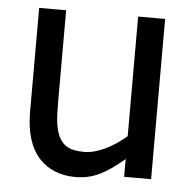

<svg xmlns="http://www.w3.org/2000/svg" viewBox="-45 -590 648 651"><g transform="rotate(5 279.0 -264.5)"><path d="M491.2 -545.4H399.4V-138.2C354.5 -99.1 300.8 -72.3 257.8 -72.3C210.4 -72.3 187.5 -84 171.9 -112.8C164.6 -126.5 160.2 -142.6 157.7 -160.6C155.3 -178.7 154.3 -203.1 154.3 -234.9V-545.4H62.5V-191.4C62.5 -121.6 79.1 -69.3 111.8 -33.7C142.6 -1 185.1 15.1 233.9 15.1C263.7 15.1 291.5 9.3 316.9 -3.4C341.8 -15.6 369.6 -34.7 399.4 -60.5V0H491.2Z"/></g></svg>

Font: SG Kara
Style: Regular
Weight: 400
Designer: Damoon Khanjanzadeh
Version: Version 1.000